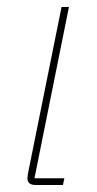

<svg xmlns="http://www.w3.org/2000/svg" viewBox="-20 -526 275 546"><path d="M159 0H81Q58 0 58 -19Q58 -23 60 -35L155 -506H176L78 -19H163Z"/></svg>

Font: IBM Plex Sans Thin
Style: Italic
Weight: 100
Italic angle: -11.31°
Designer: Mike Abbink, Paul van der Laan, Pieter van Rosmalen
Foundry: Bold Monday
Version: Version 3.0